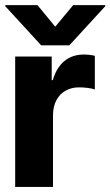

<svg xmlns="http://www.w3.org/2000/svg" viewBox="-20 -739 436 759"><path d="M40 0V-515.6H184.4V-422.3H188.7Q203.4 -472.3 234.9 -497.9Q266.4 -523.4 311.5 -523.4Q323.6 -523.4 335.1 -522Q346.5 -520.6 354.9 -518.2V-385.4Q344.7 -389.2 326.4 -391.5Q308.1 -393.8 291.8 -393.6Q263.5 -393.8 240.1 -381Q216.7 -368.1 203.1 -343.2Q189.5 -318.3 189.5 -282.2V0ZM128.1 -718.8 198.4 -633.4 269.3 -718.8H396.1V-714.5L254.1 -559.8H142.8L0.8 -714.5V-718.8Z"/></svg>

Font: Inter Display V
Style: Regular
Weight: 400
Designer: Rasmus Andersson
Foundry: rsms
Version: Version 3.015;git-src